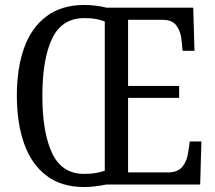

<svg xmlns="http://www.w3.org/2000/svg" viewBox="-20 -745 868 775"><path d="M320 10Q228 10 167.5 -36Q107 -82 77.5 -165Q48 -248 48 -359Q48 -470 77.5 -552Q107 -634 168 -679.5Q229 -725 321 -725Q342 -725 367 -722Q392 -719 410 -714H760L765 -540H717L713 -582Q710 -616 693 -640.5Q676 -665 637 -665H497V-398H703V-350H497V-49H657Q699 -49 717.5 -73.5Q736 -98 740 -132L746 -174H793L788 0H408Q390 4 365.5 7Q341 10 320 10ZM320 -43Q345 -43 366 -46.5Q387 -50 403 -56V-658Q371 -672 321 -672Q230 -672 190.5 -589.5Q151 -507 151 -358Q151 -210 190.5 -126.5Q230 -43 320 -43Z"/></svg>

Font: Noto Serif Georgian Condensed
Style: Regular
Weight: 400
Width: 3
Designer: Monotype Design Team, Akaki Razmadze
Foundry: Google LLC
Version: Version 2.003; ttfautohint (v1.8.4.7-5d5b)